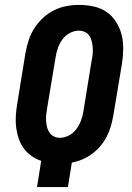

<svg xmlns="http://www.w3.org/2000/svg" viewBox="-20 -763 540 783"><path d="M131 0 148 -107Q127 -114 108.5 -127Q90 -140 77 -158Q64 -176 56.5 -197.5Q49 -219 46 -242.5Q43 -266 44.5 -290Q46 -314 50 -338L84 -548Q89 -574 97 -599Q105 -624 120 -647.5Q135 -671 155.5 -690Q176 -709 200 -721Q224 -733 250.5 -738Q277 -743 303 -743Q333 -743 362.5 -736.5Q392 -730 415 -714Q438 -698 453.5 -673.5Q469 -649 476 -621Q483 -593 482.5 -562.5Q482 -532 477 -501L442 -291Q438 -269 432 -248Q426 -227 415.5 -206.5Q405 -186 390 -168Q375 -150 356 -136Q337 -122 316 -113Q295 -104 273 -100L257 0ZM224 -201Q243 -201 261 -210.5Q279 -220 291 -236Q303 -252 310 -270.5Q317 -289 320 -308L354 -518Q357 -531 358 -544Q359 -557 358 -570Q357 -583 354 -595Q351 -607 344.5 -617Q338 -627 326.5 -632.5Q315 -638 302 -638Q283 -638 265 -628.5Q247 -619 235 -603Q223 -587 216.5 -568.5Q210 -550 207 -531L172 -321Q170 -308 168.5 -295Q167 -282 168 -269Q169 -256 172 -244Q175 -232 182 -222Q189 -212 200 -206.5Q211 -201 224 -201Z"/></svg>

Font: Iosevka Term Curly XBd Obl
Style: Regular
Weight: 800
Italic angle: -9°
Designer: Belleve Invis
Foundry: Belleve Invis
Version: Version 32.3.0